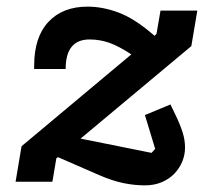

<svg xmlns="http://www.w3.org/2000/svg" viewBox="-20 -548 640 579"><path d="M417 11Q385 11 351.5 4Q318 -3 279 -20L155 -74L150 -71L138 0H27L45 -107L376 -384Q338 -409 309.5 -419Q281 -429 250 -429Q178 -429 178 -340H83V-350Q83 -436 126 -482Q169 -528 244 -528Q289 -528 336.5 -510.5Q384 -493 439 -446L446 -440L452 -446L464 -516H575L557 -409L223 -130L437 -87L448 -99L417 -201L494 -233L509 -202Q523 -173 530.5 -149.5Q538 -126 538 -103Q538 -81 529.5 -60.5Q521 -40 505.5 -24Q490 -8 467.5 1.5Q445 11 417 11Z"/></svg>

Font: IBM Plex Mono SemiBold
Style: Italic
Weight: 600
Italic angle: -9°
Monospace: yes
Designer: Mike Abbink, Paul van der Laan, Pieter van Rosmalen
Foundry: Bold Monday
Version: Version 2.3